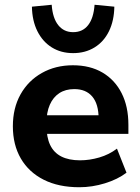

<svg xmlns="http://www.w3.org/2000/svg" viewBox="-20 -775 589 806"><path d="M313 11Q226 11 163.5 -20.5Q101 -52 67.5 -109.5Q34 -167 34 -245Q34 -321 66 -378.5Q98 -436 155.5 -468.5Q213 -501 286 -501Q358 -501 410 -470.5Q462 -440 490.5 -384Q519 -328 519 -251V-213H158V-291H410L394 -277Q394 -338 367.5 -369.5Q341 -401 292 -401Q255 -401 229 -384Q203 -367 189 -335Q175 -303 175 -258V-250Q175 -199 190.5 -166.5Q206 -134 237.5 -118Q269 -102 316 -102Q356 -102 397 -114Q438 -126 471 -151L511 -50Q474 -22 420.5 -5.5Q367 11 313 11ZM287 -552Q236 -552 197.5 -576Q159 -600 137 -644Q115 -688 114 -747L197 -755Q201 -699 224.5 -669.5Q248 -640 287 -640Q327 -640 350 -669.5Q373 -699 377 -755L460 -747Q459 -688 437.5 -644Q416 -600 377 -576Q338 -552 287 -552Z"/></svg>

Font: Nunito Sans 12pt ExtraLight 12pt ExtraBold
Style: Regular
Weight: 800
Version: Version 3.101;gftools[0.9.27]